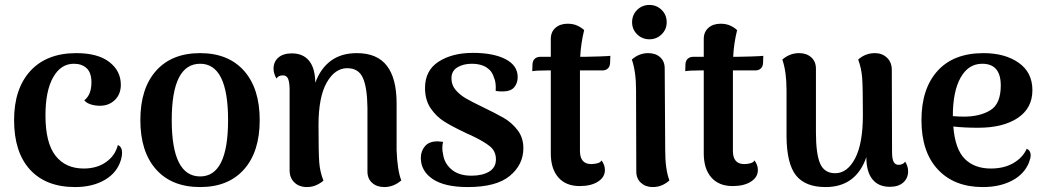

<svg xmlns="http://www.w3.org/2000/svg" viewBox="-20 -743 4234 777"><path d="M37 -257Q37 -384 103 -456Q169 -528 289 -528Q376 -528 422.5 -492Q469 -456 469 -400Q469 -362 445 -338.5Q421 -315 384 -315Q365 -315 347.5 -320.5Q330 -326 321 -337Q350 -359 350 -410Q350 -449 330.5 -467Q311 -485 279 -485Q226 -485 195 -430Q164 -375 164 -276Q164 -165 204.5 -113Q245 -61 319 -61Q372 -61 409 -87Q446 -113 457 -156Q474 -149 474 -125Q474 -113 470 -98Q455 -45 405 -15.5Q355 14 284 14Q166 14 101.5 -56.5Q37 -127 37 -257Z M548 -257Q548 -385 611.5 -456.5Q675 -528 790 -528Q904 -528 967.5 -456.5Q1031 -385 1031 -257Q1031 -129 967.5 -57.5Q904 14 790 14Q675 14 611.5 -57.5Q548 -129 548 -257ZM903 -257Q903 -485 790 -485Q675 -485 675 -257Q675 -29 790 -29Q903 -29 903 -257Z M1604 -13Q1573 14 1535 14Q1505 14 1486 -3Q1467 -20 1467 -49V-307Q1466 -389 1448.5 -428Q1431 -467 1385 -467Q1335 -467 1302 -408.5Q1269 -350 1269 -237Q1269 -123 1272 -85Q1275 -47 1289 -12Q1278 -2 1260.5 6Q1243 14 1222 14Q1191 14 1171.5 -4.5Q1152 -23 1152 -54V-386Q1151 -414 1145 -426Q1139 -438 1125 -438Q1106 -438 1099 -425Q1087 -445 1087 -465Q1087 -493 1106.5 -510Q1126 -527 1161 -527Q1206 -527 1230.5 -497.5Q1255 -468 1256 -408Q1277 -466 1319 -497Q1361 -528 1424 -528Q1506 -528 1545.5 -477Q1585 -426 1585 -325V-136Q1588 -53 1604 -13Z M1683 -104Q1683 -131 1699.5 -151Q1716 -171 1751 -171Q1757 -171 1773 -169Q1770 -157 1770 -144Q1770 -133 1773 -119Q1778 -82 1807.5 -57Q1837 -32 1888 -32Q1932 -32 1959.5 -48.5Q1987 -65 1987 -98Q1987 -131 1962.5 -151Q1938 -171 1885 -196Q1872 -201 1863 -206Q1810 -231 1778 -251Q1746 -271 1723 -304.5Q1700 -338 1700 -387Q1700 -458 1755 -493.5Q1810 -529 1894 -529Q1977 -529 2026 -503.5Q2075 -478 2075 -431Q2075 -407 2061.5 -390.5Q2048 -374 2019 -373H2009Q2000 -373 1986 -375Q1988 -411 1979 -429Q1972 -455 1949 -470Q1926 -485 1890 -485Q1855 -485 1831 -470.5Q1807 -456 1807 -426Q1807 -399 1823.5 -379.5Q1840 -360 1863.5 -346Q1887 -332 1931 -311Q1987 -284 2019 -265.5Q2051 -247 2074.5 -216.5Q2098 -186 2098 -143Q2098 -77 2043.5 -31.5Q1989 14 1873 14Q1779 14 1731 -18.5Q1683 -51 1683 -104Z M2450 -517 2449 -488Q2448 -473 2439.5 -465.5Q2431 -458 2418 -458H2327V-426V-132Q2327 -79 2373 -79Q2386 -79 2398.5 -82.5Q2411 -86 2414 -94Q2428 -76 2428 -55Q2428 -26 2400 -8Q2372 10 2326 10Q2270 10 2239.5 -25Q2209 -60 2209 -122V-458H2194Q2153 -458 2134 -455L2135 -484Q2136 -498 2144.5 -505.5Q2153 -513 2166 -513H2209V-585Q2209 -614 2228 -630.5Q2247 -647 2277 -647Q2300 -647 2317 -639Q2334 -631 2344 -621Q2331 -569 2328 -513H2340Q2360 -513 2402 -514.5Q2444 -516 2450 -517Z M2538 -653Q2538 -683 2558.5 -703Q2579 -723 2608 -723Q2637 -723 2657.5 -703Q2678 -683 2678 -653Q2678 -624 2657.5 -604Q2637 -584 2608 -584Q2579 -584 2558.5 -604Q2538 -624 2538 -653ZM2689 -13Q2679 -3 2661.5 5.5Q2644 14 2621 14Q2593 14 2574 -3Q2555 -20 2555 -49L2554 -379Q2554 -453 2537 -502Q2566 -528 2603 -528Q2633 -528 2651.5 -511.5Q2670 -495 2670 -466L2672 -136Q2672 -57 2689 -13Z M3069 -517 3068 -488Q3067 -473 3058.5 -465.5Q3050 -458 3037 -458H2946V-426V-132Q2946 -79 2992 -79Q3005 -79 3017.5 -82.5Q3030 -86 3033 -94Q3047 -76 3047 -55Q3047 -26 3019 -8Q2991 10 2945 10Q2889 10 2858.5 -25Q2828 -60 2828 -122V-458H2813Q2772 -458 2753 -455L2754 -484Q2755 -498 2763.5 -505.5Q2772 -513 2785 -513H2828V-585Q2828 -614 2847 -630.5Q2866 -647 2896 -647Q2919 -647 2936 -639Q2953 -631 2963 -621Q2950 -569 2947 -513H2959Q2979 -513 3021 -514.5Q3063 -516 3069 -517Z M3655 -50Q3655 -22 3635.5 -4.5Q3616 13 3581 13Q3535 13 3510.5 -17.5Q3486 -48 3486 -107Q3444 14 3321 14Q3239 14 3201.5 -33Q3164 -80 3163 -190V-378Q3163 -453 3146 -502Q3176 -528 3214 -528Q3244 -528 3263 -511Q3282 -494 3282 -465V-208Q3282 -120 3299 -81Q3316 -42 3360 -42Q3409 -42 3440.5 -102Q3472 -162 3472 -278Q3472 -391 3469 -429Q3466 -467 3453 -502Q3482 -528 3521 -528Q3550 -528 3569.5 -509.5Q3589 -491 3589 -460L3590 -128Q3590 -100 3596.5 -88Q3603 -76 3616 -76Q3635 -76 3643 -89Q3655 -70 3655 -50Z M4151 -115Q4151 -103 4144 -85Q4125 -38 4075.5 -12Q4026 14 3957 14Q3842 14 3775.5 -57Q3709 -128 3709 -257Q3709 -384 3774 -456Q3839 -528 3960 -528Q4047 -528 4102.5 -489Q4158 -450 4158 -378Q4158 -305 4098.5 -265.5Q4039 -226 3939 -226Q3882 -226 3838 -231Q3845 -140 3884 -100.5Q3923 -61 3990 -61Q4043 -61 4081 -83Q4119 -105 4135 -141Q4151 -134 4151 -115ZM3836 -273Q3864 -271 3880 -271Q3946 -271 3988 -297Q4030 -323 4030 -397Q4030 -485 3955 -485Q3899 -485 3867.5 -429Q3836 -373 3836 -273Z"/></svg>

Font: Arima Madurai ExtraBold
Style: Regular
Weight: 800
Designer: Joana Correia and Natanael Gama
Foundry: NDISCOVER
Version: Version 1.019